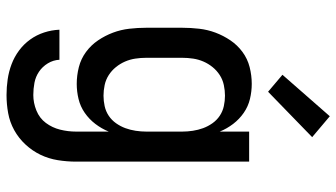

<svg xmlns="http://www.w3.org/2000/svg" viewBox="-241 -566 1030 588"><g transform="rotate(90 274.0 -272.0)"><path d="M271 223Q247 223 223 219.5Q199 216 176.5 207.5Q154 199 134.5 184.5Q115 170 101 150.5Q87 131 79.5 108Q72 85 71 61H163Q164 80 174 96.5Q184 113 199.5 123.5Q215 134 233.5 137.5Q252 141 271 141Q295 141 318.5 131.5Q342 122 356.5 102.5Q371 83 377 59Q383 35 383 10V-90Q374 -68 359.5 -49Q345 -30 325.5 -16.5Q306 -3 283 2.5Q260 8 237 8Q211 8 185.5 1.5Q160 -5 139 -20.5Q118 -36 103.5 -57.5Q89 -79 80 -103Q71 -127 68 -153Q65 -179 65 -205V-315Q65 -341 68 -367Q71 -393 80 -417Q89 -441 103.5 -462.5Q118 -484 139 -499.5Q160 -515 185.5 -521.5Q211 -528 237 -528Q260 -528 283 -522.5Q306 -517 325.5 -503.5Q345 -490 359.5 -471Q374 -452 383 -430V-520H475V10Q475 38 470.5 66Q466 94 454 119Q442 144 422.5 165Q403 186 378.5 199.5Q354 213 326.5 218Q299 223 271 223ZM273 -74Q289 -74 305 -77.5Q321 -81 334.5 -90Q348 -99 357.5 -112.5Q367 -126 372.5 -141Q378 -156 380.5 -172.5Q383 -189 383 -205V-315Q383 -331 380.5 -347.5Q378 -364 372.5 -379Q367 -394 357.5 -407.5Q348 -421 334.5 -430Q321 -439 305 -442.5Q289 -446 273 -446Q257 -446 240.5 -442.5Q224 -439 210 -430Q196 -421 185.5 -408Q175 -395 168.5 -380Q162 -365 159.5 -348.5Q157 -332 157 -315V-205Q157 -188 159.5 -171.5Q162 -155 168.5 -140Q175 -125 185.5 -112Q196 -99 210 -90Q224 -81 240.5 -77.5Q257 -74 273 -74ZM261 -578 209 -622 336 -767 400 -713Z"/></g></svg>

Font: Iosevka Semi-Condensed Medium
Style: Regular
Weight: 500
Monospace: yes
Designer: Belleve Invis
Foundry: Belleve Invis
Version: Version 27.3.5